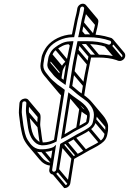

<svg xmlns="http://www.w3.org/2000/svg" viewBox="-20 -794 678 1009"><path d="M260.9 123.5C275.1 123.5 287.8 111.4 290 98L310.2 -29.6L329.2 -40.5C344.3 -48.2 357.6 -55.7 372.4 -64.8C395.9 -79.1 426.1 -91.3 452.1 -110.1C470.8 -123.6 481.2 -137.1 485.4 -163.8C487.8 -174.1 488.8 -181 488.4 -189.4L488.6 -203.3C488.6 -211.7 485.1 -220.4 479.7 -230.1C462.7 -267.4 428.5 -289.5 395.7 -312.2L367.8 -335.9C365.4 -337.9 363.2 -339.9 359.7 -342.3L371.6 -417.1C377.8 -456.7 385.2 -493.6 392.2 -528.7L399.2 -562.5H435.1C472.7 -562.5 506.1 -558.2 532.6 -548.9C537.5 -547.2 547.8 -540.7 561 -546.8C587.2 -558.9 580.3 -587.1 565.7 -594.1L555.7 -597.2C523.9 -607.2 487.1 -613.5 443.2 -613.5H409.3C409.9 -616.7 411.1 -622.7 411.8 -626.8C414.8 -641.6 418.5 -656.5 421.1 -672.8C425.3 -699.4 431.5 -713.1 435.2 -737L437.1 -749C439.3 -762.9 429 -774.5 415.2 -774.5C401 -774.5 388.3 -762.4 386.1 -749L384.2 -737C381.3 -718.8 373.7 -695.8 370.3 -674.2C367.1 -658.1 363.9 -643.2 361 -628.2C360 -622.9 359.3 -618.6 358.2 -613.4C305.4 -611 254.1 -585.5 226.2 -550C216.1 -537 199.7 -510.2 197.6 -486.6L193.5 -461C187.4 -422.1 208.1 -401.9 224.2 -382.9C237.2 -365 255.3 -352 270.9 -338.1C279.4 -330.5 293.5 -322.7 304.3 -314.2L263.9 -59.5C247.5 -51.7 228.9 -45.5 207.2 -45.5H206.5C204 -45 201.2 -45.2 198 -46.4C185.2 -47.7 183.2 -50.9 173.3 -59.7C140.8 -88.9 141.8 -147.3 132.2 -202.3C130.4 -215 133.1 -238.1 133.7 -253.9C134.7 -288.6 82.5 -279.4 82 -249C81.1 -230.8 77.2 -204.4 80.5 -186.5C83.2 -171.5 84.7 -149.2 87.7 -131.5C94.1 -99.6 96.9 -73.4 113.2 -47.8C130.3 -20.8 153.4 8.6 201.5 5.5C219.1 4.4 238.7 2.4 255 -3.4L239 98C236.8 111.9 247.1 123.5 260.9 123.5ZM422.1 -749 420.2 -737C416.8 -715.5 410.5 -700.8 406.1 -673.2C403.6 -657.5 399.8 -641.9 396.9 -627.3L396.8 -627C395.4 -618.1 392.8 -607.4 390.6 -598.5H440.8C487.9 -598.5 525.2 -591.6 558.3 -580C565.4 -577.4 566.9 -565.1 556.4 -560.2C551.7 -558 547.5 -560.3 539.6 -563.1C511.1 -573.1 476.2 -577.5 437.5 -577.5H387.3L377.3 -529.3C370.2 -494.7 361.6 -456.9 356.5 -416.9L343.3 -333.6C348.1 -330.7 353.3 -327.2 356.7 -324.1L385.2 -299.8C406.8 -281.5 432.1 -268.3 449.3 -247.8C466.8 -227 479.6 -204.4 470.6 -164.5L470.5 -164.2L470.5 -164C466.7 -140.3 460.2 -133 444.6 -121.9C422.9 -106.4 391.2 -93.1 366.1 -77.2C345.1 -65.1 325.4 -54.5 305 -42.7C302 -41.4 298.6 -39.1 296.4 -37.1L275 98C274.1 103.6 268.5 108.5 263.3 108.5C258.1 108.5 253.1 103.3 254 98L274.7 -33.1L260.9 -21.2C247.4 -14.8 224 -9.5 203.5 -9.5H203.1C162.8 -6.2 142 -32.6 126.4 -57.2C112 -79.9 108.9 -103.9 102.7 -136.4C99.7 -152 98.5 -175 95.4 -191.5C92.5 -207.1 96.4 -231.8 97.2 -250.9C97.3 -254.8 98.5 -256.7 100.4 -258.3C108.5 -265.3 118.8 -260.2 118.5 -252.1C118 -237.2 114.5 -214 117.2 -197.7C125.6 -147.3 124.3 -91.8 154.4 -56C164.2 -44.4 175.4 -34 192.4 -31.7C197.7 -30 202.2 -30 205.5 -30.5C234.9 -30.8 257 -40.1 277.5 -50.6L320.5 -321.8C309.8 -330.8 291.5 -343 281.8 -350.1C264.4 -365.5 249.3 -376 236.9 -393C222.5 -412.1 203.3 -427.8 208.5 -461L212.7 -487.3C215.2 -503.5 229.1 -531 237.7 -542C262.3 -573.5 311.8 -598.5 362.8 -598.5H369.7C375.9 -623.7 379.9 -647.2 385.2 -673.8C388.5 -694.5 396 -716.6 399.2 -737L401.1 -749C402 -754.6 407.6 -759.5 412.8 -759.5C418.1 -759.5 423 -754.3 422.1 -749ZM449.6 -164.7C451.8 -178.5 452.5 -189 451.6 -195.9C450.6 -204.1 449.8 -205 446.7 -211.2C428.2 -252.7 381.5 -273.3 350 -300L339.4 -309L300.6 -63.8L312.3 -69.3C338.5 -81.4 359.7 -97.9 384.1 -110.4C399.7 -118.4 420 -128.1 434.4 -138C446.1 -146.1 447.6 -152.1 449.6 -164.7ZM434.7 -165.3 434.6 -165C432.4 -150.6 434.8 -154.6 427.6 -150.2C414.1 -141.8 396.5 -132.3 378.9 -123.5C356.8 -112 339.3 -99.3 319.5 -88.6L349.7 -279.2C373.1 -259.8 401.7 -245.2 419.8 -223.6C426.1 -216.2 434.1 -204.6 436.3 -194.5L436.2 -193.8C437.9 -184 438.6 -180.3 434.7 -165.3ZM356.6 -530.9C357.6 -537.5 363.7 -562.9 364.8 -570L366 -577.5H358.5C354.4 -577.5 348.8 -576.6 345.7 -576.5C314.6 -575.7 289.7 -560 270.4 -545.6C256.5 -535.2 248.6 -525.8 240.4 -508.3C236.5 -500.2 234 -492.8 233.8 -488.4L229.5 -461C226.6 -442.7 233.4 -434.1 239.8 -424.9L254.3 -407.7C269.8 -386 292.5 -370 314.2 -354.7L324.5 -347.3L335.4 -416.1C341.9 -457.3 349 -492.5 356.6 -530.9ZM348.2 -562C346.2 -552.8 342.5 -536.4 341.6 -531.2C334.1 -493.4 325.7 -457.4 320.4 -415.9L313.8 -374.7C296.5 -387.2 279.4 -401.4 266.7 -418.1L252.4 -435.1C245.1 -443.8 242.4 -447.7 244.5 -461L249.1 -489.7C249 -491.4 249.7 -495.2 253.9 -503.7C261.9 -520.8 265 -524.9 278.2 -534.1C297.2 -547.4 317.8 -561.5 343.9 -561.5H344.6C346 -561.7 346.5 -561.8 348.2 -562ZM230.9 -455.7 290.4 -385 302.7 -395.6 243.2 -466.3ZM235.3 -483.7 294.8 -413 307.1 -423.6 247.6 -494.3ZM241 -500.7 300.5 -430 312.8 -440.6 253.3 -511.3ZM268.4 -534.7 327.9 -464 340.2 -474.6 280.7 -545.3ZM339 -563.7 348.6 -552.3 360.9 -562.9 351.3 -574.3ZM270.3 -338.7 304 -298.7 316.3 -309.3 282.6 -349.3ZM118.5 -194.7 178 -124 190.3 -134.6 130.8 -205.3ZM119.9 -247.7 179.4 -177 191.7 -187.6 132.2 -258.3ZM196.2 3.3 246.7 63.3 259 52.7 208.5 -7.3ZM256.1 -8.7 257.7 -6.7 270 -17.3 268.4 -19.3ZM276.3 103.3 335.8 174 348.1 163.4 288.6 92.7ZM320.3 -41.7 379.8 29 392.1 18.4 332.6 -52.3ZM363.1 -65.7 422.6 5 434.9 -5.6 375.4 -76.3ZM442.2 -110.7 501.7 -40 514 -50.6 454.5 -121.3ZM471.8 -158.7 531.3 -88 543.6 -98.6 484.1 -169.3ZM474.9 -196.7 534.4 -126 546.7 -136.6 487.1 -207.3ZM466.7 -220.7 526.2 -150 538.5 -160.6 478.9 -231.3ZM357.9 -411.7 417.4 -341 429.7 -351.6 370.2 -422.3ZM378.6 -523.7 438.2 -453 450.4 -463.6 390.9 -534.3ZM387.1 -564.7 446.6 -494 458.9 -504.6 399.4 -575.3ZM430.1 -564.7 489.6 -494 501.9 -504.6 442.4 -575.3ZM529.9 -550.7 589.4 -480 601.7 -490.6 542.2 -561.3ZM552.5 -548.2 612 -477.5 624.3 -488.1 564.8 -558.8ZM398.2 -621.7 415.8 -600.7 428.1 -611.3 410.4 -632.3ZM407.5 -667.7 464.6 -599.7 476.9 -610.3 419.7 -678.3ZM421.6 -731.7 481.1 -661 493.4 -671.6 433.9 -742.3ZM423.5 -743.7 483 -673 495.3 -683.6 435.8 -754.3ZM420 -756 479.5 -685.3C481.3 -683.2 482 -680.6 481.6 -678.3L479.7 -666.3C476.4 -645.4 470.4 -631.2 466 -604.9L481 -604.8C485.1 -629.4 491.1 -643.3 494.7 -666.3L496.6 -678.3C497.7 -685.2 495.6 -691.5 491.8 -695.9L432.3 -766.6ZM561.2 -577.6 620.7 -506.9C625.3 -501.5 624.1 -493.3 615.9 -489.5C611.2 -487.3 607 -489.6 599.1 -492.4C570.6 -502.4 535.7 -506.8 497 -506.8H446.8L436.9 -458.6C429.7 -424 421.1 -386.2 416 -346.2L407 -289.2H422L431.1 -346.4C437.3 -386 444.7 -422.9 451.7 -457.9L458.7 -491.8H494.6C532.2 -491.8 565.6 -487.5 592.1 -478.2C597 -476.4 607.3 -470 620.5 -476.1C640.4 -485.3 642.1 -506.7 633 -517.5L573.5 -588.2ZM544.9 -93C547.3 -103.4 548.3 -110.3 547.9 -118.7L548.1 -132.6C546.7 -152 532.2 -174.5 521.1 -187.7L461.6 -258.4L449.3 -247.8L508.8 -177.1C515.3 -169.4 520.5 -160.2 525.4 -151.1C534.8 -133.7 536.1 -120.3 530.1 -93.8L530 -93.5L530 -93.3C526.2 -69.2 519.8 -62.6 504.1 -51.1C482.6 -35.5 450.7 -22.4 425.6 -6.5C411.1 1.8 397.5 10.6 383.1 17.2L367.6 26.2L311.7 -40.3L299.4 -29.7L362.5 45.3L388.8 30.2C403.8 22.5 417.1 15 431.9 6C455.4 -8.4 485.6 -20.6 511.7 -39.4C530.3 -52.9 540.7 -66.4 544.9 -93ZM297.2 -28.7 354.9 39.8 334.5 168.7C333.8 173.4 329.5 177.5 325.6 178.8L268.3 110.7L256 121.3L317.3 194.2H320.5C334.6 194.2 347.4 182.1 349.5 168.7L370.9 33.6L309.5 -39.3ZM252.5 61.6C229.3 60.9 213.2 49 200.5 33.9L141 -36.8L128.7 -26.2L188.2 44.5C202 60.9 221.3 75.7 249.7 76.6ZM116.6 -258.5 176.1 -187.8C177.3 -186.5 178.1 -184.6 178 -181.4C177.5 -166.5 174 -143.3 176.7 -127C181.7 -96.1 183.7 -64.2 190.7 -35.4L205.5 -41C199 -67.9 197.2 -100.2 191.7 -131.6C189.1 -149.5 198.7 -186.2 188.4 -198.5L128.9 -269.2ZM314.6 -302.4C309.7 -306.9 305.1 -311.5 300.9 -316.5L241.4 -387.2L229.1 -376.6L288.6 -305.9C293.2 -300.4 298.2 -295.4 303.4 -290.7ZM449.3 -199.1C437.7 -207.2 425.5 -215.6 416.2 -223.9L356.9 -294.3L344.6 -283.7L404.4 -212.7C413.8 -201.5 427.4 -194.6 439.3 -186.4ZM338.4 -288.7 396.1 -220.2 380.2 -120H395.2L412.1 -226.4L350.7 -299.3ZM333 -477.3C317.1 -465.2 308.9 -457 299.9 -437.6C295.9 -429.5 293.5 -422.1 293.4 -417.6L289 -390.3C288.1 -384.6 288 -379.7 288.7 -375.4L303.7 -380C303.3 -382.6 303.3 -385.8 304 -390.3L308.6 -419C308.5 -420.7 309.2 -424.4 313.4 -433C322.3 -452 326.6 -454.9 341 -465.9Z"/></svg>

Font: CiSf OpenHand
Style: GlsObl
Weight: 400
Foundry: Cannot Into Space Fonts
Version: Version 0.7892